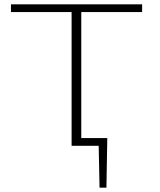

<svg xmlns="http://www.w3.org/2000/svg" viewBox="-20 -678 742 893"><path d="M358 -622V-36H479L475 195H443L439 0H313V-622H31V-658H641V-622Z"/></svg>

Font: Ysabeau Infant Light
Style: Regular
Weight: 300
Designer: Christian Thalmann (Catharsis Fonts)
Version: Version 0.003